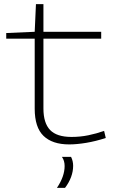

<svg xmlns="http://www.w3.org/2000/svg" viewBox="-20 -685 545 924"><path d="M313 10Q232 10 189.5 -31Q147 -72 147 -162V-499H10V-526L147 -532L153 -665H189V-532H467V-499H189V-163Q189 -93 221 -59.5Q253 -26 324 -26Q366 -26 405 -34Q444 -42 481 -55L489 -21Q440 -5 394.5 2.5Q349 10 313 10ZM254 219Q291 164 291 114Q291 88 278 70H322Q332 90 332 113Q332 140 322 167Q312 194 293 219Z"/></svg>

Font: Georama Extended ExtraLight
Style: Regular
Weight: 200
Width: 7
Designer: Jean-Baptiste Levee
Foundry: Production Type
Version: Version 1.000